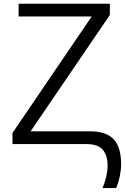

<svg xmlns="http://www.w3.org/2000/svg" viewBox="-20 -751 651 1001"><path d="M44.9 0V-57.6L458 -665H77.1V-731.4H552.7V-672.9L139.6 -66.4H450.2Q533.2 -66.4 572.3 -25.4Q611.3 15.6 611.3 104.5Q611.3 166 585.9 229.5H514.6Q541 165 541 113.3Q541 59.6 516.1 29.8Q491.2 0 427.7 0Z"/></svg>

Font: Batunionen A1
Style: Regular
Weight: 400
Designer: HanYang I&C Co.,Ltd.
Foundry: HanYang I&C Co.,Ltd.
Version: Version 2.50; ttfautohint (v1.6)